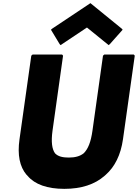

<svg xmlns="http://www.w3.org/2000/svg" viewBox="-20 -1179 877 1221"><path d="M643 -832 635 -825 568 -348C558 -276 540 -231 512 -204C488 -185 457 -177 417 -177C378 -177 349 -184 330 -204C311 -230 304 -276 314 -348L381 -825L375 -832H187L179 -825L104 -293C90 -194 105 -119 149 -67H150L156 -60C202 -6 281 22 389 22C497 22 582 -6 644 -60L652 -67C710 -118 748 -194 762 -293L837 -825L831 -832ZM312 -997 304 -990 359 -899 365 -892 533 -1004 671 -892 679 -899 760 -990 754 -997 555 -1159Z"/></svg>

Font: Hussar Woodtype
Style: BlkObl
Weight: 900
Foundry: Cannot Into Space Fonts
Version: Version 1.07